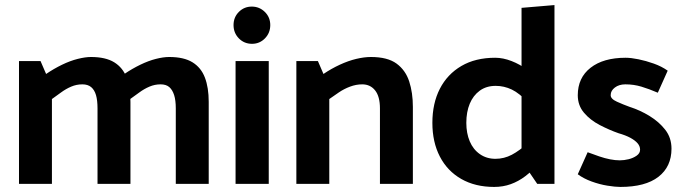

<svg xmlns="http://www.w3.org/2000/svg" viewBox="-20 -726 2696 758"><path d="M185 0V-335Q202 -347 221 -361Q240 -375 261 -384Q282 -393 305 -393Q327 -393 340 -382Q353 -371 359 -350.5Q365 -330 365 -298V0H495V-324Q495 -380 480 -419.5Q465 -459 431 -480Q397 -501 339 -501Q317 -501 287 -493.5Q257 -486 225 -470.5Q193 -455 162 -434L140 -485H55V0ZM494 -335Q511 -347 530 -361Q549 -375 570 -384Q591 -393 614 -393Q636 -393 648.5 -382Q661 -371 667.5 -350.5Q674 -330 674 -298V0H804V-324Q804 -380 789 -419.5Q774 -459 740 -480Q706 -501 648 -501Q625 -501 595.5 -493.5Q566 -486 534 -470.5Q502 -455 471 -434Z M1041 0V-485H910V0ZM975 -553Q1005 -553 1026 -574.5Q1047 -596 1047 -627Q1047 -658 1025.5 -679Q1004 -700 974 -700Q944 -700 923 -679Q902 -658 902 -627Q902 -596 923 -574.5Q944 -553 975 -553Z M1280 0V-335Q1297 -347 1317.5 -361Q1338 -375 1362 -384Q1386 -393 1410 -393Q1442 -393 1461 -369Q1480 -345 1480 -298V0H1610V-304Q1610 -360 1595.5 -404.5Q1581 -449 1545.5 -475Q1510 -501 1444 -501Q1418 -501 1386.5 -493.5Q1355 -486 1321.5 -470.5Q1288 -455 1257 -434L1235 -485H1150V0Z M2039 -91 2101 0H2169V-706L2039 -695ZM2066 -163Q2031 -131 2000.5 -115Q1970 -99 1936 -99Q1901 -99 1874.5 -117.5Q1848 -136 1834.5 -168Q1821 -200 1821 -241Q1821 -284 1834.5 -316.5Q1848 -349 1874 -368Q1900 -387 1937 -387Q1970 -387 2000.5 -372.5Q2031 -358 2067 -319L2103 -407Q2088 -430 2060.5 -451Q2033 -472 1999.5 -485Q1966 -498 1935 -498Q1857 -498 1801.5 -465.5Q1746 -433 1716.5 -375.5Q1687 -318 1687 -241Q1687 -165 1716.5 -108Q1746 -51 1801 -19.5Q1856 12 1931 12Q1966 12 1996.5 1Q2027 -10 2054 -30.5Q2081 -51 2103 -78Z M2261 -38Q2284 -21 2315.5 -9.5Q2347 2 2378 7Q2409 12 2429 12Q2528 12 2579.5 -28Q2631 -68 2631 -139Q2631 -182 2606.5 -213.5Q2582 -245 2544.5 -268Q2507 -291 2466 -304Q2441 -313 2415.5 -324.5Q2390 -336 2391 -351Q2391 -368 2407.5 -380.5Q2424 -393 2449 -393Q2482 -393 2512 -384Q2542 -375 2577 -360L2616 -447Q2592 -464 2561 -475Q2530 -486 2500.5 -492Q2471 -498 2450 -498Q2362 -498 2311.5 -458.5Q2261 -419 2261 -350Q2261 -310 2285.5 -281Q2310 -252 2347.5 -232.5Q2385 -213 2422 -200Q2450 -192 2468.5 -182Q2487 -172 2497 -160.5Q2507 -149 2507 -135Q2507 -121 2493.5 -111.5Q2480 -102 2462 -97.5Q2444 -93 2427 -93Q2409 -93 2388.5 -97Q2368 -101 2346 -108.5Q2324 -116 2300 -125Z"/></svg>

Font: Catamaran
Style: Bold
Weight: 700
Designer: Pria Ravichandran
Version: Version 2.000